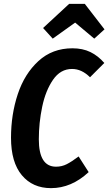

<svg xmlns="http://www.w3.org/2000/svg" viewBox="-20 -958 561 994"><path d="M520 -632 446 -558Q403 -601 353 -601Q293 -601 254.5 -545Q216 -489 198.5 -405.5Q181 -322 181 -237Q181 -95 270 -95Q300 -95 325.5 -108Q351 -121 387 -148L439 -67Q350 16 244 16Q149 16 93 -51Q37 -118 37 -245Q37 -365 72 -470.5Q107 -576 179 -642Q251 -708 355 -708Q408 -708 448 -688.5Q488 -669 520 -632ZM253 -758 203 -813 338 -938H419L521 -806L468 -758L369 -841Z"/></svg>

Font: Fira Sans Extra Condensed SemiBold
Style: Italic
Weight: 600
Width: 3
Italic angle: -8°
Designer: Carrois Corporate & Edenspiekermann AG
Foundry: Carrois Corporate GbR & Edenspiekermann AG
Version: Version 4.203